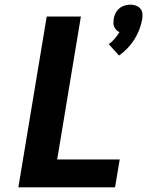

<svg xmlns="http://www.w3.org/2000/svg" viewBox="-20 -806 640 826"><path d="M492 -567 448 -616Q462 -626 473.5 -639.5Q485 -653 494 -668Q486 -671 480.5 -677Q475 -683 471.5 -690.5Q468 -698 468 -707Q468 -716 469 -724Q471 -737 477 -749Q483 -761 493 -769.5Q503 -778 515.5 -782Q528 -786 541 -786Q553 -786 564.5 -782Q576 -778 583.5 -769.5Q591 -761 592.5 -749Q594 -737 592 -724Q588 -702 579.5 -679.5Q571 -657 558.5 -637Q546 -617 529 -599Q512 -581 492 -567ZM59 0 181 -735H328L226 -120H495L475 0Z"/></svg>

Font: Iosevka Curly Heavy Extended
Style: Italic
Weight: 900
Width: 7
Italic angle: -9°
Monospace: yes
Designer: Belleve Invis
Foundry: Belleve Invis
Version: Version 11.1.0; ttfautohint (v1.8.3)